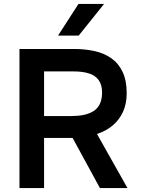

<svg xmlns="http://www.w3.org/2000/svg" viewBox="-20 -956 719 976"><path d="M79 0V-707H358Q412 -707 460 -696.5Q508 -686 545 -660.5Q582 -635 603 -591Q624 -547 624 -482Q624 -428 605 -387Q586 -346 552.5 -318Q519 -290 473 -275L628 0H488L349 -255H204V0ZM204 -366H341Q375 -366 403.5 -371.5Q432 -377 453.5 -390Q475 -403 486.5 -425.5Q498 -448 499 -483Q499 -525 481.5 -549Q464 -573 431.5 -583Q399 -593 354 -593H204ZM275 -775 379 -936H509L380 -775Z"/></svg>

Font: Onest SemiBold
Style: Regular
Weight: 600
Designer: Dmitri Voloshin, Andrey Kudryavtsev
Foundry: Dmitri Voloshin, Andrey Kudryavtsev
Version: Version 1.000;gftools[0.9.33]